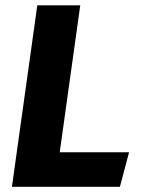

<svg xmlns="http://www.w3.org/2000/svg" viewBox="-20 -714 546 734"><path d="M122.6 -693.6H286.8L208.3 -131.8H473.4L438.4 0H25.6Z"/></svg>

Font: Fira Sans Variable
Style: Italic
Weight: 397
Italic angle: -8°
Designer: Carrois Corporate & Edenspiekermann AG
Foundry: Carrois Corporate GbR & Edenspiekermann AG
Version: Version 4.202